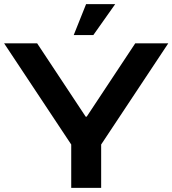

<svg xmlns="http://www.w3.org/2000/svg" viewBox="-20 -910 835 930"><path d="M470 -210V0H325V-210L0 -700H160L395 -345H400L635 -700H795ZM538 -890 432 -740H337L397 -890Z"/></svg>

Font: Prosto One
Style: Regular
Weight: 400
Designer: Pavel Emelyanov and Jovanny lemonad
Foundry: Pavel Emelyanov and Jovanny Lemonad
Version: Version 1.001